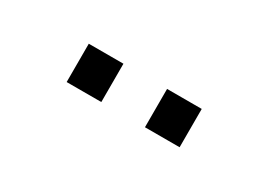

<svg xmlns="http://www.w3.org/2000/svg" viewBox="-16 -847 532 381"><g transform="rotate(30 250.0 -657.0)"><path d="M120.6 -613.7V-701.5H200V-613.7ZM300 -613.7V-701.5H379.4V-613.7Z"/></g></svg>

Font: Oxanium ExtraLight
Style: Regular
Weight: 200
Designer: Severin Meyer
Version: Version 2.000